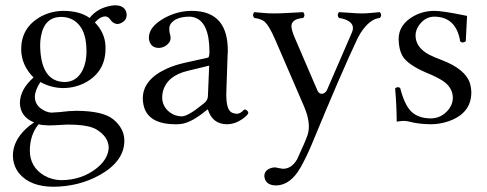

<svg xmlns="http://www.w3.org/2000/svg" viewBox="-20 -460 1842 726"><path d="M307.1 -266.1Q307.1 -361.3 249.5 -388.2Q231.9 -396 211.9 -396Q147.9 -396 134.8 -322.3Q131.8 -305.7 131.8 -288.1Q133.8 -151.4 224.1 -149.9Q271 -149.9 293.5 -197.3Q307.1 -226.1 307.1 -266.1ZM126 9.8Q93.3 49.3 92.8 108.9Q92.8 171.4 147 203.6Q176.8 220.7 210.9 221.2Q289.6 221.2 347.2 174.8Q390.1 139.2 391.1 97.2Q389.6 55.7 341.8 27.8Q309.1 10.7 233.9 11.2Q228.5 11.2 212.4 12.2Q181.6 14.2 164.1 14.2Q139.2 13.7 126 9.8ZM422.9 -369.1Q406.7 -371.1 397 -386.2Q388.2 -397.9 377.9 -397.9Q360.4 -397.9 342.3 -378.9Q340.3 -376.5 338.9 -375Q376.5 -336.4 378.9 -286.6Q378.9 -281.2 378.9 -275.9Q378.9 -191.9 307.6 -150.4Q267.1 -127.4 219.2 -127Q173.3 -127.4 132.8 -149.9Q112.3 -119.1 111.8 -94.2Q111.8 -59.1 148.9 -41Q163.1 -34.2 175.8 -34.2Q178.7 -34.2 205.1 -36.1Q243.7 -41 269 -41Q369.6 -40.5 408.2 -8.8Q450.2 25.9 450.2 71.8Q450.2 149.4 357.4 201.7Q278.3 245.6 182.1 246.1Q96.7 246.1 54.2 197.8Q29.3 168.5 28.8 127.9Q28.8 73.7 78.1 26.9Q92.8 13.2 108.9 2.9Q56.6 -18.1 55.2 -70.8Q56.2 -122.6 106.9 -167Q60.5 -213.4 60.1 -273.9Q60.1 -352.5 128.4 -394Q169.9 -418.5 220.2 -418.9Q282.2 -418.5 318.8 -392.1Q348.1 -429.7 400.9 -438.5Q408.7 -439.9 415 -439.9Q449.7 -439.9 457.5 -414.1Q458.5 -409.2 459 -404.8Q459 -381.8 436 -372.1Q429.2 -369.1 422.9 -369.1Z M771 -211.9 689 -191.9Q610.4 -172.9 595.7 -112.8Q593.3 -102.1 593.3 -91.8Q593.3 -56.6 623.5 -34.2Q643.1 -20.5 667 -20Q690.4 -20 745.1 -64.5Q750.5 -68.8 752.9 -70.8Q765.1 -81.1 766.1 -95.2ZM766.1 -45.9H764.2L745.1 -30.8Q698.2 4.9 663.6 8.8Q652.3 10.3 639.2 9.8Q521.5 7.8 520 -87.9Q520 -159.7 612.3 -201.2Q642.1 -214.4 677.2 -222.2L767.1 -242.2Q771.5 -244.6 772 -263.2Q772 -379.4 711.9 -395Q704.1 -397 697.3 -397Q645.5 -397 626 -370.6Q620.1 -361.3 620.1 -352.1Q620.1 -339.4 622.1 -333Q625 -326.2 625 -315.9Q625 -298.8 605.5 -286.1Q593.8 -279.3 581.1 -278.8Q551.8 -278.8 544.4 -306.2Q543 -312.5 543 -317.9Q543 -359.4 603 -392.6Q652.3 -418.9 705.1 -418.9Q845.7 -418.9 841.3 -259.3Q841.3 -257.3 840.8 -256.8L835.9 -115.2Q833.5 -47.9 855 -35.2Q864.3 -30.3 876 -29.8Q888.2 -29.8 900.4 -43Q903.8 -45.4 904.8 -45.9Q912.6 -45.9 918 -37.1Q918.9 -34.7 918.9 -33.2Q918.9 -26.4 896.5 -9.8Q867.7 9.8 837.9 9.8Q783.2 9.3 766.1 -45.9Z M1116.7 172.9Q1078.6 240.2 1024.4 241.2Q990.2 241.2 981.4 216.3Q980 210.9 979.5 206.1Q979.5 186 1000.5 176.8Q1009.3 173.3 1018.6 172.9Q1023.4 172.9 1032.2 175.3Q1043.5 177.7 1049.8 178.2Q1082.5 178.2 1103 143.1Q1104 141.1 1104.5 140.1Q1133.8 76.7 1142.6 51.8Q1157.7 8.3 1129.9 -57.1L1021.5 -308.1Q995.6 -368.7 976.1 -381.3Q962.4 -389.6 941.4 -392.1Q932.1 -403.3 941.4 -414.1Q947.3 -414.1 963.4 -412.1Q997.6 -408.7 1018.6 -409.2Q1038.1 -409.2 1080.1 -411.6Q1111.8 -413.6 1126.5 -414.1Q1135.7 -402.8 1126.5 -392.1Q1081.5 -388.2 1082 -360.4Q1082.5 -345.7 1094.7 -316.9L1179.7 -119.1Q1188 -100.1 1205.1 -107.4Q1212.4 -111.8 1215.8 -118.2L1310.5 -336.9Q1325.7 -371.1 1284.7 -386.7Q1273.4 -390.6 1261.7 -392.1Q1252.4 -403.3 1261.7 -414.1Q1277.8 -413.6 1302.2 -411.6Q1331.1 -409.2 1348.6 -409.2Q1364.3 -409.2 1388.7 -411.6Q1407.2 -413.6 1416.5 -414.1Q1425.8 -402.8 1416.5 -392.1Q1378.4 -388.7 1344.2 -336.4Q1337.9 -326.2 1333.5 -317.9Q1272.5 -189.9 1156.7 90.8Q1137.7 135.3 1116.7 172.9Z M1474.1 -126Q1484.4 -134.3 1493.2 -127Q1509.8 -63 1535.2 -38.1Q1562 -12.7 1608.4 -12.2Q1647 -12.2 1674.3 -43.5Q1691.9 -64.5 1692.4 -88.9Q1692.4 -130.4 1651.4 -156.2Q1629.4 -169.9 1592.3 -185.1Q1520 -215.8 1501 -250Q1487.8 -274.9 1487.3 -312Q1487.3 -366.7 1543.9 -398.9Q1580.1 -418.9 1622.1 -418.9Q1653.3 -418.9 1733.9 -402.3Q1741.2 -400.9 1746.1 -399.9Q1745.6 -387.2 1744.1 -361.3Q1741.7 -323.7 1741.2 -304.2Q1730 -294.9 1720.2 -303.2Q1705.1 -396.5 1622.1 -397Q1587.9 -397 1564.5 -364.7Q1551.3 -345.7 1551.3 -326.2Q1551.3 -279.8 1604.5 -252.4Q1620.6 -244.1 1650.4 -232.9Q1739.7 -198.7 1756.8 -145.5Q1761.7 -128.9 1762.2 -110.8Q1762.2 -30.8 1674.8 -1Q1642.1 9.8 1610.4 9.8Q1563.5 9.8 1523.4 -1Q1515.6 -2.9 1504.4 -2.9Q1494.6 -2.4 1480 0Q1480 -56.2 1474.1 -126Z"/></svg>

Font: Linux Libertine Display O
Style: Regular
Weight: 400
Designer: Philipp H. Poll
Foundry: Philipp H. Poll
Version: Version 5.0.9